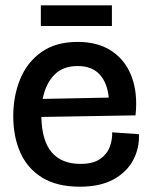

<svg xmlns="http://www.w3.org/2000/svg" viewBox="-20 -691 566 724"><path d="M281 13Q195 13 139.5 -21Q84 -55 57 -115Q30 -175 30 -253Q30 -329 56 -392.5Q82 -456 136 -494.5Q190 -533 273 -533Q350 -533 402 -498Q454 -463 477 -400.5Q500 -338 491 -256L136 -250Q139 -73 284 -73Q331 -73 357.5 -91.5Q384 -110 394 -137.5Q404 -165 403 -192L504 -185Q506 -132 482 -87Q458 -42 408 -14.5Q358 13 281 13ZM273 -442Q217 -442 184.5 -408.5Q152 -375 141 -318L390 -323Q385 -378 356 -410Q327 -442 273 -442ZM134 -593V-671H402V-593Z"/></svg>

Font: Bricolage Grotesque 48pt Medium
Style: Regular
Weight: 500
Designer: Mathieu Triay
Foundry: Atelier Triay
Version: Version 1.000; ttfautohint (v1.8.4.7-5d5b);gftools[0.9.32]